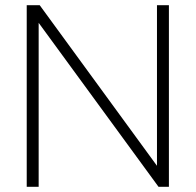

<svg xmlns="http://www.w3.org/2000/svg" viewBox="-20 -720 754 740"><path d="M83 0V-700H133L585 -81V-700H631V0H591L129 -632V0Z"/></svg>

Font: Red Hat Display
Style: Regular
Weight: 300
Designer: Pentagram, MCKL
Foundry: Pentagram, MCKL
Version: Version 1.023